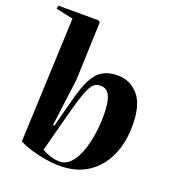

<svg xmlns="http://www.w3.org/2000/svg" viewBox="-140 -876 907 999"><g transform="rotate(20 313.0 -376.5)"><path d="M300 14Q268 14 226.5 7.5Q185 1 144.5 -11Q104 -23 75 -39L104 -729L9 -749L12 -767H234L244 -759L232 -435L198 -175L206 -173L248 -333Q267 -406 290 -450Q313 -494 346 -513Q379 -532 428 -532Q496 -532 542 -480Q588 -428 588 -312Q588 -218 555 -144.5Q522 -71 458 -28.5Q394 14 300 14ZM362 -451Q344 -451 330.5 -442.5Q317 -434 304.5 -410Q292 -386 278 -341Q264 -296 245 -223L196 -37Q214 -25 241 -16Q268 -7 295 -7Q336 -7 366 -48.5Q396 -90 412.5 -160Q429 -230 429 -314Q429 -381 413.5 -416Q398 -451 362 -451Z"/></g></svg>

Font: Literata 72pt
Style: Bold Italic
Weight: 700
Italic angle: -2°
Designer: Latin by Veronika Burian and Jose Scaglione. Greek by Irene Vlachou. Cyrillic by Vera Evstafieva
Foundry: TypeTogether
Version: Version 3.002